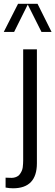

<svg xmlns="http://www.w3.org/2000/svg" viewBox="-65 -848 295 1024"><path d="M-44.9 -677.7 31.2 -827.6H135.3L210 -677.7H156.2L83 -823.7L10.3 -677.7ZM39.1 83Q53.7 64.5 56.2 44.9Q58.6 24.9 58.6 8.8V-585H131.8V22.5Q131.8 156.2 4.4 156.2Q-15.1 156.2 -35.2 152.3V99.6Q-12.7 100.6 -2 100.6Q8.8 100.6 20.5 96.2Q32.2 91.8 39.1 83Z"/></svg>

Font: Oswald-Light
Style: Light
Weight: 300
Designer: vernon adams
Foundry: vernon adams
Version: Version ; ttfautohint (v0.92.18-e454-dirty) -l 8 -r 50 -G 20